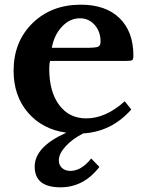

<svg xmlns="http://www.w3.org/2000/svg" viewBox="-20 -560 625 819"><path d="M369 116 404 152Q337 239 238 239Q128 239 128 151Q128 66 263 6Q161 -8 99.5 -79.5Q38 -151 38 -258Q38 -382 118.5 -461Q199 -540 325 -540Q431 -540 490 -482.5Q549 -425 549 -323Q549 -307 544 -303.5Q539 -300 516 -300H194Q190 -291 190 -267Q190 -169 232.5 -112Q275 -55 348 -55Q431 -55 512 -128L540 -93Q456 2 335 9Q288 33 259.5 64.5Q231 96 231 124Q231 144 244.5 156.5Q258 169 280 169Q327 169 369 116ZM201 -356H346Q387 -356 398 -360.5Q409 -365 409 -382Q409 -425 384 -453.5Q359 -482 321 -482Q278 -482 244.5 -446.5Q211 -411 201 -356Z"/></svg>

Font: Libre Baskerville
Style: Bold
Weight: 700
Designer: Pablo Impallari, Rodrigo Fuenzalida
Foundry: Pablo Impallari, Rodrigo Fuenzalida
Version: Version 1.000